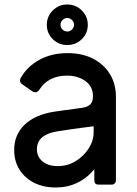

<svg xmlns="http://www.w3.org/2000/svg" viewBox="-20 -820 610 853"><path d="M228 13Q173 13 131.5 -8Q90 -29 66.5 -66.5Q43 -104 43 -154Q43 -222 90 -266.5Q137 -311 222 -324Q239 -327 264 -330Q289 -333 313 -336.5Q337 -340 350 -342Q372 -346 382.5 -358Q393 -370 393 -391V-397Q391 -438 358 -461Q325 -484 278 -484Q236 -484 205 -468Q174 -452 156 -423Q148 -410 137 -410Q130 -410 124 -414L78 -446Q69 -452 69 -463Q69 -466 71 -472Q100 -524 154.5 -554Q209 -584 280 -584Q345 -584 393 -559.5Q441 -535 468 -491.5Q495 -448 495 -389V-19Q495 -11 490 -5.5Q485 0 477 0H417Q399 0 399 -19V-68Q366 -28 322.5 -7.5Q279 13 228 13ZM236 -82Q280 -82 316 -104Q352 -126 374 -160.5Q396 -195 396 -232V-259Q371 -256 341.5 -252Q312 -248 283.5 -244Q255 -240 232 -236Q144 -221 144 -157Q144 -123 169.5 -102.5Q195 -82 236 -82ZM279 -620Q241 -620 214.5 -646Q188 -672 188 -710Q188 -747 214.5 -773.5Q241 -800 279 -800Q317 -800 343.5 -773.5Q370 -747 370 -710Q370 -672 343.5 -646Q317 -620 279 -620ZM279 -680Q291 -680 300 -689Q309 -698 309 -710Q309 -722 300 -731Q291 -740 279 -740Q267 -740 258 -731Q249 -722 249 -710Q249 -697 258 -688.5Q267 -680 279 -680Z"/></svg>

Font: Miriam Libre SemiBold
Style: Regular
Weight: 600
Version: Version 2.000